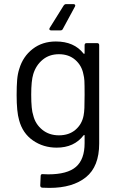

<svg xmlns="http://www.w3.org/2000/svg" viewBox="-20 -716 575 935"><path d="M345 -684 286 -575Q283 -568 274 -568H229Q223 -568 221 -571.5Q219 -575 222 -580L290 -689Q295 -696 302 -696H338Q343 -696 345.5 -692.5Q348 -689 345 -684ZM402 -506H453Q463 -506 463 -496V-17Q463 95 398.5 147Q334 199 221 199Q198 199 186 198Q176 197 176 187L178 141Q178 136 181 133.5Q184 131 188 132L215 133Q308 133 350 96.5Q392 60 392 -19V-56Q392 -58 390.5 -58.5Q389 -59 387 -57Q341 3 256 3Q191 3 140.5 -32Q90 -67 73 -131Q61 -172 61 -253Q61 -297 63.5 -327Q66 -357 74 -381Q92 -441 139 -477.5Q186 -514 252 -514Q341 -514 387 -455Q389 -453 390.5 -454Q392 -455 392 -457V-496Q392 -506 402 -506ZM392 -254Q392 -305 391 -322.5Q390 -340 386 -355Q378 -397 346.5 -424.5Q315 -452 267 -452Q220 -452 187.5 -425Q155 -398 142 -355Q132 -323 132 -255Q132 -182 142 -154Q152 -112 185.5 -84.5Q219 -57 267 -57Q316 -57 347.5 -84Q379 -111 387 -153Q390 -168 391 -190Q392 -212 392 -254Z"/></svg>

Font: Barlow
Style: Regular
Weight: 400
Designer: Jeremy Tribby
Foundry: Tribby Type
Version: Version 1.408;December 10, 2018;FontCreator 11.5.0.2430 64-b